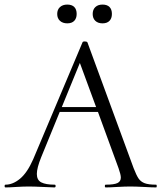

<svg xmlns="http://www.w3.org/2000/svg" viewBox="-32 -819 705 839"><path d="M650 0Q633 0 599 -2Q559 -4 537 -4Q515 -4 479 -2Q447 0 430 0Q426 0 426 -6Q426 -12 430 -12Q466 -12 481 -19Q496 -26 496 -43Q496 -56 486 -84L396 -330H229L148 -132Q129 -85 129 -59Q129 -32 148.5 -22Q168 -12 207 -12Q211 -12 211 -6Q211 0 206 0Q194 0 158 -2Q116 -4 94 -4Q70 -4 38 -2Q10 0 -8 0Q-12 0 -12 -6Q-12 -12 -8 -12Q24 -12 55.5 -38Q87 -64 113 -123L329 -635Q331 -638 338 -638Q347 -638 350 -634L552 -84Q564 -53 573.5 -39Q583 -25 600 -18.5Q617 -12 650 -12Q653 -12 653 -6Q653 0 650 0ZM238 -351H388L317 -544ZM218 -758Q218 -777 230 -788Q242 -799 262 -799Q282 -799 292.5 -788.5Q303 -778 303 -758Q303 -739 292.5 -728Q282 -717 262 -717Q242 -717 230 -728Q218 -739 218 -758ZM373 -758Q373 -777 384.5 -788Q396 -799 416 -799Q436 -799 446.5 -788.5Q457 -778 457 -758Q457 -739 446.5 -728Q436 -717 416 -717Q396 -717 384.5 -728Q373 -739 373 -758Z"/></svg>

Font: Cormorant Upright
Style: Regular
Weight: 400
Designer: Christian Thalmann (Catharsis Fonts)
Foundry: Catharsis Fonts
Version: Version 3.302